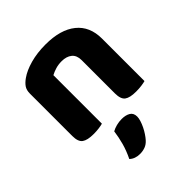

<svg xmlns="http://www.w3.org/2000/svg" viewBox="-207 -619 991 991"><g transform="rotate(-45 288.5 -123.5)"><path d="M367 -307Q367 -342 346 -359Q325 -376 290 -376Q266 -376 246 -370Q226 -364 209 -355V-1Q199 2 181 4.5Q163 7 141 7Q96 7 76 -7.5Q56 -22 56 -64V-373Q56 -399 67 -415Q78 -431 98 -445Q130 -468 180.5 -482Q231 -496 292 -496Q401 -496 460.5 -448Q520 -400 520 -311V-1Q509 2 491 4.5Q473 7 451 7Q406 7 386.5 -7.5Q367 -22 367 -64ZM309 219Q294 236 276 242.5Q258 249 238 249Q202 249 180 228Q200 187 210.5 148.5Q221 110 226 72Q240 64 259 59Q278 54 298 54Q327 54 345.5 65Q364 76 364 102Q364 114 359 130Q354 146 346 162.5Q338 179 328 194Q318 209 309 219Z"/></g></svg>

Font: Baloo Thambi 2
Style: Bold
Weight: 700
Designer: Aadarsh Rajan and Ek Type
Foundry: Ek Type
Version: Version 1.640;hotconv 1.0.111;makeotfexe 2.5.65597; ttfautoh